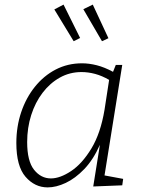

<svg xmlns="http://www.w3.org/2000/svg" viewBox="-20 -807 622 834"><path d="M187 7Q131 7 91 -39Q51 -85 51 -186Q51 -257 72 -319.5Q93 -382 131.5 -430Q170 -478 222 -505Q274 -532 336 -532Q367 -532 400.5 -523.5Q434 -515 471 -495L483 -525H511L434 -45L515 -30L511 -2L385 3L414 -178Q385 -113 346 -72.5Q307 -32 265.5 -12.5Q224 7 187 7ZM201 -32Q241 -32 289 -64Q337 -96 377 -162Q417 -228 434 -330L454 -460Q423 -478 393 -486Q363 -494 334 -494Q283 -494 240 -470Q197 -446 165 -404Q133 -362 115.5 -307Q98 -252 98 -190Q98 -107 128 -69.5Q158 -32 201 -32ZM300 -628 216 -766 256 -787 328 -642ZM423 -628 342 -767 383 -787 451 -641Z"/></svg>

Font: Bitter Light
Style: Italic
Weight: 300
Italic angle: -9°
Designer: Sol Matas, and Bitter project Authors
Foundry: Sol Matas
Version: Version 2.001